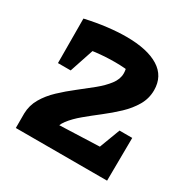

<svg xmlns="http://www.w3.org/2000/svg" viewBox="-145 -767 891 902"><g transform="rotate(30 301.0 -315.5)"><path d="M54 0V-79Q55 -123 77 -161Q99 -199 134.5 -232.5Q170 -266 209.5 -296.5Q249 -327 284.5 -356Q320 -385 342.5 -414.5Q365 -444 365 -475Q365 -494 358.5 -512.5Q352 -531 336 -557L406 -493Q355 -501 304 -501Q252 -501 200.5 -495Q149 -489 98 -479L72 -604Q134 -618 189 -624.5Q244 -631 290 -631Q404 -631 466 -592.5Q528 -554 528 -478Q528 -433 505.5 -394.5Q483 -356 447.5 -322.5Q412 -289 372.5 -258.5Q333 -228 297.5 -198.5Q262 -169 239.5 -139.5Q217 -110 217 -79L216 0ZM109 0V-109L508 -124V0ZM394 0 482 -233H551L549 0ZM73 -363 72 -604 223 -606 142 -363Z"/></g></svg>

Font: Piazzolla Thin Black
Style: Regular
Weight: 900
Version: Version 2.005